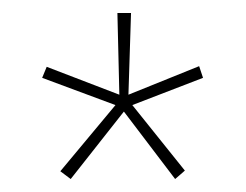

<svg xmlns="http://www.w3.org/2000/svg" viewBox="-20 -780 379 296"><path d="M182 -760 178 -634 287 -678 293 -660 184 -618 265 -517 250 -504 171 -608 89 -504 73 -516 158 -618 45 -660 52 -677 164 -634 161 -760Z"/></svg>

Font: Noto Sans Gujarati ExtraCondensed Thin
Style: Regular
Weight: 100
Width: 2
Designer: Jelle Bosma - Monotype Design Team, Universal Thirst
Foundry: Monotype Imaging Inc.
Version: Version 2.106; ttfautohint (v1.8.4.7-5d5b)